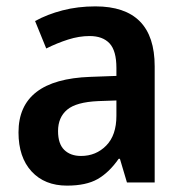

<svg xmlns="http://www.w3.org/2000/svg" viewBox="-20 -572 574 602"><path d="M279 -552Q465 -552 465 -364V0H378L356 -74H352Q322 -31 286 -10.5Q250 10 190 10Q120 10 79 -34.5Q38 -79 38 -157Q38 -323 263 -331L345 -334V-359Q345 -413 323.5 -436Q302 -459 261 -459Q228 -459 193.5 -448Q159 -437 125 -420L90 -506Q128 -527 176 -539.5Q224 -552 279 -552ZM288 -255Q219 -252 190.5 -228Q162 -204 162 -161Q162 -121 181.5 -102Q201 -83 234 -83Q281 -83 313 -115.5Q345 -148 345 -209V-257Z"/></svg>

Font: Noto Sans Lao UI SemCond SemBd
Style: Regular
Weight: 600
Width: 4
Designer: Monotype Design Team
Foundry: Monotype Imaging Inc.
Version: Version 2.000; ttfautohint (v1.8.4.7-5d5b)